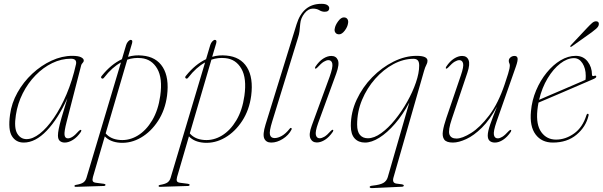

<svg xmlns="http://www.w3.org/2000/svg" viewBox="-20 -738 3152 1004"><path d="M328.5 -101.5Q315 -49.5 317.5 -32Q320 -14.5 335 -14.5Q346 -14.5 359.2 -22.8Q372.5 -31 392 -53Q399.5 -60.5 403.5 -58.5Q407.5 -56.5 403 -48.5Q384.5 -21 361.8 -6.8Q339 7.5 318.5 7.5Q303 7.5 293 -1Q283 -9.5 283 -29.5Q283 -42.5 287 -63.5Q291 -84.5 301.8 -122.5Q312.5 -160.5 332.5 -224.5Q283.5 -116.5 224.2 -54.5Q165 7.5 104 7.5Q63.5 7.5 42.5 -26Q21.5 -59.5 32.5 -138.5Q40.5 -199 71.5 -254.2Q102.5 -309.5 149 -352.8Q195.5 -396 249.8 -421Q304 -446 358 -446Q389 -446 403.5 -438.8Q418 -431.5 418 -422Q418 -414.5 412 -408.8Q406 -403 404.5 -396.5ZM63 -136.5Q52.5 -69.5 70 -40Q87.5 -10.5 119 -10.5Q151 -10.5 188 -39.2Q225 -68 261.2 -120.8Q297.5 -173.5 328 -245.2Q358.5 -317 377.5 -402.5Q383 -431 350.5 -431Q300.5 -431 253 -408Q205.5 -385 165.8 -344.2Q126 -303.5 99 -250Q72 -196.5 63 -136.5Z M525 -333Q518.5 -324 512 -328Q504.5 -333.5 513 -342.5Q561 -402 617.5 -428.5L639.5 -502.5Q643 -514 650.5 -521.8Q658 -529.5 663.5 -529.5Q675.5 -529.5 670.5 -511.5L649.5 -441Q686 -451.5 724 -447.5Q797.5 -441 831.5 -386.2Q865.5 -331.5 853.5 -237.5Q843.5 -162.5 806.5 -105.8Q769.5 -49 717.2 -18.5Q665 12 608 8.5Q556 5 528 -25L466 187.5Q462 202 465.2 209.2Q468.5 216.5 484 218L522.5 223Q531.5 224 531.5 228.5Q531.5 234 523.5 234.5L377 239Q369.5 239.5 369.5 234.5Q369.5 230 376 229Q403.5 224.5 415.2 216.5Q427 208.5 432 192.5L612.5 -411.5Q566 -386 525 -333ZM608 -6Q656.5 -2.5 700.5 -29.2Q744.5 -56 776 -109Q807.5 -162 818 -237Q831 -329 802.2 -378.8Q773.5 -428.5 719 -434Q681.5 -438 645.5 -426L532.5 -40.5Q558.5 -9.5 608 -6Z M965 -333Q958.5 -324 952 -328Q944.5 -333.5 953 -342.5Q1001 -402 1057.5 -428.5L1079.5 -502.5Q1083 -514 1090.5 -521.8Q1098 -529.5 1103.5 -529.5Q1115.5 -529.5 1110.5 -511.5L1089.5 -441Q1126 -451.5 1164 -447.5Q1237.5 -441 1271.5 -386.2Q1305.5 -331.5 1293.5 -237.5Q1283.5 -162.5 1246.5 -105.8Q1209.5 -49 1157.2 -18.5Q1105 12 1048 8.5Q996 5 968 -25L906 187.5Q902 202 905.2 209.2Q908.5 216.5 924 218L962.5 223Q971.5 224 971.5 228.5Q971.5 234 963.5 234.5L817 239Q809.5 239.5 809.5 234.5Q809.5 230 816 229Q843.5 224.5 855.2 216.5Q867 208.5 872 192.5L1052.5 -411.5Q1006 -386 965 -333ZM1048 -6Q1096.5 -2.5 1140.5 -29.2Q1184.5 -56 1216 -109Q1247.5 -162 1258 -237Q1271 -329 1242.2 -378.8Q1213.5 -428.5 1159 -434Q1121.5 -438 1085.5 -426L972.5 -40.5Q998.5 -9.5 1048 -6Z M1660.5 -718Q1682.5 -718 1692 -711.2Q1701.5 -704.5 1701.5 -696Q1701.5 -676.5 1678 -676.5Q1663 -676.5 1649.5 -684.8Q1636 -693 1616 -693Q1592 -693 1572.2 -668.2Q1552.5 -643.5 1550 -613.5Q1548.5 -592 1546.2 -574.8Q1544 -557.5 1538 -539.5L1403.5 -103Q1387 -50 1391.8 -33Q1396.5 -16 1416 -16Q1433 -16 1453.2 -27.2Q1473.5 -38.5 1494 -64Q1498 -70 1501.5 -69Q1507 -68.5 1504.5 -60.5Q1489.5 -31 1459 -11.8Q1428.5 7.5 1398.5 7.5Q1371.5 7.5 1362 -13.5Q1352.5 -34.5 1368.5 -86.5L1531 -611.5Q1564 -718 1660.5 -718Z M1753 -558.5Q1740 -558.5 1733.8 -567.5Q1727.5 -576.5 1730.5 -588.5Q1733 -606 1748 -626.5Q1763 -647 1778 -647Q1791 -647 1796.8 -638Q1802.5 -629 1800 -616.5Q1797.5 -597.5 1782.8 -578Q1768 -558.5 1753 -558.5ZM1643.5 -94Q1627.5 -49 1631.8 -32Q1636 -15 1651.5 -15Q1662.5 -15 1676.2 -23Q1690 -31 1709.5 -53Q1717 -61 1721 -59Q1725 -56.5 1720.5 -49Q1701.5 -21 1679.5 -7Q1657.5 7 1637 7Q1613 7 1603.2 -14.2Q1593.5 -35.5 1610 -80.5L1703.5 -336Q1721.5 -386.5 1717.8 -405Q1714 -423.5 1697.5 -423.5Q1687 -423.5 1673.2 -415.2Q1659.5 -407 1640 -385.5Q1632.5 -377.5 1628.5 -379.5Q1625 -381.5 1629.5 -389.5Q1648 -417.5 1670 -431.5Q1692 -445.5 1712.5 -445.5Q1737.5 -445.5 1746.8 -424Q1756 -402.5 1738.5 -354Z M1928.5 245.5Q1913 246.5 1913 239.5Q1913 237.5 1916.2 235.5Q1919.5 233.5 1929.5 232.5Q1967 228.5 1984.2 218.8Q2001.5 209 2007.5 189L2120.5 -202.5Q2086.5 -138 2045.5 -90.8Q2004.5 -43.5 1963.8 -18Q1923 7.5 1888.5 7.5Q1854.5 7.5 1834.5 -14.2Q1814.5 -36 1814.5 -80Q1814.5 -151 1845 -216.5Q1875.5 -282 1926.2 -333.8Q1977 -385.5 2037.8 -415.8Q2098.5 -446 2158.5 -446Q2215.5 -446 2215.5 -420Q2215.5 -409.5 2209.2 -398.2Q2203 -387 2197.5 -367.5L2037.5 190.5Q2029.5 218.5 2052.5 222L2082.5 226Q2091.5 228 2091.5 232Q2091.5 238 2081.5 238.5ZM1847.5 -86.5Q1847.5 -49.5 1862.5 -32.2Q1877.5 -15 1903.5 -15Q1936.5 -15 1973.5 -41.8Q2010.5 -68.5 2045.5 -111.8Q2080.5 -155 2109.2 -206Q2138 -257 2155 -306.8Q2172 -356.5 2172 -395Q2172 -415 2164.2 -422.8Q2156.5 -430.5 2142.5 -430.5Q2089.5 -430.5 2037.2 -402.5Q1985 -374.5 1942 -326Q1899 -277.5 1873.2 -215.8Q1847.5 -154 1847.5 -86.5Z M2651.5 -58.5Q2655.5 -56.5 2651 -48.5Q2632.5 -21 2610.5 -6.8Q2588.5 7.5 2568 7.5Q2551 7.5 2540.8 -1.2Q2530.5 -10 2530.5 -29.5Q2530.5 -50.5 2543.8 -88.5Q2557 -126.5 2579 -181Q2542 -112 2500 -70.5Q2458 -29 2418.2 -10.8Q2378.5 7.5 2348.5 7.5Q2314.5 7.5 2303 -8.2Q2291.5 -24 2296 -52.8Q2300.5 -81.5 2314 -121L2390 -344Q2406 -390.5 2401.5 -407Q2397 -423.5 2382 -423.5Q2371.5 -423.5 2357.8 -415.5Q2344 -407.5 2324 -385.5Q2316.5 -377.5 2312.5 -379.5Q2309 -381.5 2313.5 -389.5Q2332 -417.5 2354 -431.5Q2376 -445.5 2396.5 -445.5Q2421.5 -445.5 2430.2 -424Q2439 -402.5 2424 -358L2342.5 -115.5Q2322.5 -56.5 2330.2 -35Q2338 -13.5 2367 -13.5Q2397 -13.5 2443.5 -42.5Q2490 -71.5 2537.5 -134Q2585 -196.5 2619 -297Q2631.5 -333.5 2637 -352.5Q2642.5 -371.5 2644.2 -380Q2646 -388.5 2646 -394Q2646 -403 2643.2 -407.8Q2640.5 -412.5 2640.5 -420Q2640.5 -430.5 2649.5 -438Q2658.5 -445.5 2670.5 -445.5Q2684.5 -445.5 2686.5 -433.2Q2688.5 -421 2678 -391L2576.5 -101.5Q2559 -50.5 2562.8 -32.5Q2566.5 -14.5 2583 -14.5Q2593.5 -14.5 2607 -22.8Q2620.5 -31 2640.5 -53Q2648 -60.5 2651.5 -58.5Z M3057.5 -133.5Q3044 -75 2995 -33.8Q2946 7.5 2871 7.5Q2812.5 7.5 2780.8 -34.8Q2749 -77 2756.5 -156.5Q2761.5 -213.5 2783.5 -265.5Q2805.5 -317.5 2838.8 -358.2Q2872 -399 2911.2 -422.5Q2950.5 -446 2990.5 -446Q3030 -446 3052.8 -416.5Q3075.5 -387 3075.5 -348Q3075.5 -337 3088 -341.5Q3097.5 -344.5 3098 -337.5Q3098.5 -331.5 3084 -325Q3072.5 -320 3045.2 -308.2Q3018 -296.5 2982.5 -281.2Q2947 -266 2910.5 -250.2Q2874 -234.5 2843.2 -221.5Q2812.5 -208.5 2796 -201.5Q2792 -181.5 2790 -161.5Q2782.5 -85.5 2810.8 -46.8Q2839 -8 2887.5 -8Q2937 -8 2981.8 -39.8Q3026.5 -71.5 3046.5 -135.5Q3048.5 -143 3053.5 -143Q3059.5 -143 3057.5 -133.5ZM2981.5 -434Q2946.5 -434 2910 -406Q2873.5 -378 2843.8 -328.8Q2814 -279.5 2799 -216Q2818.5 -224.5 2851 -238.5Q2883.5 -252.5 2920 -268Q2956.5 -283.5 2989.2 -297.8Q3022 -312 3041.5 -320.5Q3043 -327.5 3043 -341.5Q3043 -380.5 3025.8 -407.2Q3008.5 -434 2981.5 -434ZM3049.5 -591.5Q3065 -608 3076.2 -617.8Q3087.5 -627.5 3098 -626.5Q3107 -626 3110 -620Q3113 -614 3110.5 -606Q3107.5 -596.5 3097.5 -587.8Q3087.5 -579 3074 -569L2970 -495Q2965 -491.5 2962.5 -494Q2960 -496.5 2965.5 -502Z"/></svg>

Font: Fraunces 72pt Thin
Style: Italic
Weight: 100
Italic angle: -16°
Version: Version 1.000;[b76b70a41]